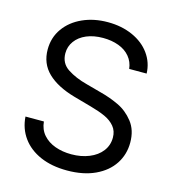

<svg xmlns="http://www.w3.org/2000/svg" viewBox="-108 -808 824 910"><g transform="rotate(15 303.5 -352.5)"><path d="M307.3 -638.8Q261.4 -638.8 226.3 -624Q191.3 -609.1 172 -582.5Q152.6 -555.9 152.6 -522.8Q152.6 -473.4 192.3 -447.5Q232 -421.6 288.7 -406.8L359.8 -387.4Q409.5 -374.7 453 -354.1Q496.5 -333.6 528 -293.5Q559.4 -253.5 559.4 -192.7Q559.4 -134.3 529 -87.9Q498.6 -41.4 440.8 -14.5Q382.9 12.4 303.2 12.4Q227.9 12.4 172 -12.1Q116 -36.6 83.9 -80.8Q51.8 -125 47.7 -183.7H138.1Q141.6 -145.4 164.4 -119.3Q187.2 -93.2 223.4 -80.1Q259.7 -67 303.2 -67Q351.5 -67 390.5 -82.9Q429.6 -98.8 451.7 -127.6Q473.8 -156.4 473.8 -194.1Q473.8 -226.5 455.5 -248.6Q437.2 -270.7 407.3 -284.4Q377.4 -298 333.6 -310.1L247.2 -334.3Q160.2 -359.1 113.6 -404.2Q67 -449.2 67 -518.6Q67 -577 99.1 -622.1Q131.2 -667.1 186.5 -692Q241.7 -716.9 310.1 -716.9Q377.8 -716.9 432 -692.7Q486.2 -668.5 517.1 -625.5Q548 -582.5 549.7 -529H464.1Q460.3 -563.2 439.4 -588.2Q418.5 -613.3 384.2 -626Q349.8 -638.8 307.3 -638.8Z"/></g></svg>

Font: Pretendard Variable
Style: Regular
Weight: 400
Designer: Base glyphs from Inter by Rasmus Andersson; Hangul glyphs from Noto Sans CJK(Source Han Sans) by Jang Soo-young and Kang
Foundry: Kil Hyung-jin
Version: Version 1.100;FEAKit 1.0